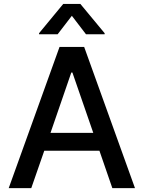

<svg xmlns="http://www.w3.org/2000/svg" viewBox="-20 -969 740 989"><path d="M141.1 0H24.9L286.6 -727.1H413.6L675.3 0H558.6L492.2 -192.4H208ZM240.2 -284.7H460.4L353 -595.2H347.2ZM276.9 -792.5H181.2V-797.9L305.7 -948.7H394L519 -797.9V-792.5H422.9L350.1 -887.7Z"/></svg>

Font: Karasuma Gothic
Style: Regular
Weight: 500
Designer: Rasmus Andersson / Ryoko Nishizuka
Foundry: Genbu
Version: Version 1.00